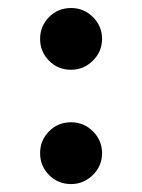

<svg xmlns="http://www.w3.org/2000/svg" viewBox="-20 -464 359 484"><path d="M159.2 -155.8Q191.4 -155.8 214.4 -132.8Q237.3 -109.9 237.3 -77.9Q237.3 -45.9 214.1 -22.9Q190.9 0 159.2 0Q126 0 103.5 -22.9Q81.1 -45.9 81.1 -77.9Q81.1 -109.9 103.5 -132.8Q126 -155.8 159.2 -155.8ZM159.2 -443.8Q191.4 -443.8 214.4 -420.9Q237.3 -397.9 237.3 -366Q237.3 -334 214.1 -311Q190.9 -288.1 159.2 -288.1Q126 -288.1 103.5 -311Q81.1 -334 81.1 -366Q81.1 -397.9 103.5 -420.9Q126 -443.8 159.2 -443.8Z"/></svg>

Font: CMU Serif
Style: Bold
Weight: 700
Version: Version 0.7.0